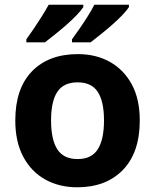

<svg xmlns="http://www.w3.org/2000/svg" viewBox="-20 -786 659 816"><path d="M574 -274Q574 -138 502.5 -64Q431 10 308 10Q232 10 172.5 -23Q113 -56 79 -119.5Q45 -183 45 -274Q45 -410 116 -483Q187 -556 311 -556Q388 -556 447 -523Q506 -490 540 -427.5Q574 -365 574 -274ZM197 -274Q197 -193 223.5 -151.5Q250 -110 310 -110Q369 -110 395.5 -151.5Q422 -193 422 -274Q422 -355 395.5 -395.5Q369 -436 310 -436Q250 -436 223.5 -395.5Q197 -355 197 -274ZM528 -756Q520 -743 501 -723Q482 -703 457 -681Q432 -659 407.5 -639.5Q383 -620 365 -606H286V-619Q300 -638 318 -664Q336 -690 353 -717Q370 -744 381 -766H528ZM334 -756Q326 -743 307 -723Q288 -703 263 -681Q238 -659 213.5 -639.5Q189 -620 171 -606H92V-619Q106 -638 123.5 -664Q141 -690 158 -717Q175 -744 187 -766H334Z"/></svg>

Font: Noto Sans New Tai Lue
Style: Bold
Weight: 700
Version: Version 2.003